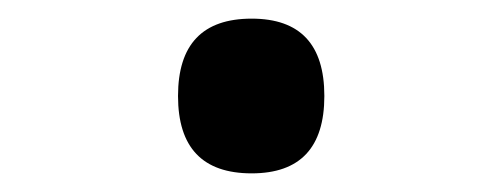

<svg xmlns="http://www.w3.org/2000/svg" viewBox="-20 -175 540 206"><path d="M250 11Q328 11 328 -72Q328 -155 250 -155Q171 -155 171 -72Q171 11 250 11Z"/></svg>

Font: Noto Sans Mono Condensed Extra
Style: Regular
Weight: 800
Width: 3
Designer: Monotype Design Team
Foundry: Monotype Imaging Inc.
Version: Version 1.900